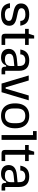

<svg xmlns="http://www.w3.org/2000/svg" viewBox="1496 -2226 740 3773"><g transform="rotate(90 1866.5 -340.0)"><path d="M266.6 10Q166.2 10 112 -32Q57.8 -74 43.2 -165.4H138.4V-161Q138.4 -137 150 -115Q161.6 -93 189.6 -79.1Q217.6 -65.2 266.6 -65.2Q326.2 -65.2 358.9 -85.7Q391.6 -106.2 391.6 -143.8Q391.6 -172.8 371.6 -188.5Q351.6 -204.2 303.4 -215.2L193.4 -239.4Q117.4 -256.8 82.8 -290.9Q48.2 -325 48.2 -382.4Q48.2 -459.6 104.5 -501.8Q160.8 -544 264 -544Q362.8 -544 416.9 -502Q471 -460 485.6 -368.6H391.4V-373Q391.4 -397 380 -419Q368.6 -441 340.8 -454.9Q313 -468.8 264 -468.8Q206.4 -468.8 174.2 -448.8Q142 -428.8 142 -390.2Q142 -361.8 161.8 -345.8Q181.6 -329.8 228.8 -318.8L338.8 -294.6Q415.8 -277.2 451.1 -244.1Q486.4 -211 486.4 -152.6Q486.4 -75.4 429.4 -32.7Q372.4 10 266.6 10Z M707.4 0Q644 0 644 -63.8V-534L678.2 -641H738.4V-71.8H863V0ZM547.4 -462.2V-534H863V-462.2Z M1110.2 10Q1030.6 10 985.8 -29.3Q941 -68.6 941 -139.4Q941 -210.6 988.4 -250.6Q1035.8 -290.6 1128.2 -300L1277.4 -314.8V-250.6L1155 -238.6Q1094.2 -232.8 1066 -212.3Q1037.8 -191.8 1037.8 -152.8V-147.4Q1037.8 -107 1066.2 -86.4Q1094.6 -65.8 1148.4 -65.8Q1213 -65.8 1245.2 -94.4Q1277.4 -123 1277.4 -180.8V-264.2V-277.8V-341.4Q1277.4 -406.8 1250.5 -436.7Q1223.6 -466.6 1164.8 -466.6Q1123.2 -466.6 1097.7 -453.4Q1072.2 -440.2 1060.7 -418.9Q1049.2 -397.6 1049.2 -372.6V-368.6H952.8Q966.8 -457 1020.3 -500.5Q1073.8 -544 1166.6 -544Q1267.8 -544 1319.8 -493.7Q1371.8 -443.4 1371.8 -345.4V-71.8H1441.2V0H1355Q1292.2 0 1292.2 -62.8V-90.4H1266.8Q1247.2 -39 1209.8 -14.5Q1172.4 10 1110.2 10Z M1622.8 0 1463.4 -534H1562.2L1696.8 -80.2H1722.8L1856.8 -534H1951.6L1792.2 0Z M2257 10Q2179.8 10 2124.7 -22Q2069.6 -54 2040.6 -116Q2011.6 -178 2011.6 -267Q2011.6 -357 2040.6 -418.5Q2069.6 -480 2124.7 -512Q2179.8 -544 2257 -544Q2334.8 -544 2389.1 -512Q2443.4 -480 2472.4 -418.5Q2501.4 -357 2501.4 -267Q2501.4 -178 2472.4 -116Q2443.4 -54 2389.1 -22Q2334.8 10 2257 10ZM2257 -67.4Q2331.2 -67.4 2366.3 -109Q2401.4 -150.6 2401.4 -239.4V-294.6Q2401.4 -383.4 2366.3 -425Q2331.2 -466.6 2257 -466.6Q2182.2 -466.6 2146.9 -425Q2111.6 -383.4 2111.6 -294.6V-239.4Q2111.6 -150.6 2146.9 -109Q2182.2 -67.4 2257 -67.4Z M2635 0V-618.2H2555.8V-690H2729.4V0Z M2990.4 0Q2927 0 2927 -63.8V-534L2961.2 -641H3021.4V-71.8H3146V0ZM2830.4 -462.2V-534H3146V-462.2Z M3393.2 10Q3313.6 10 3268.8 -29.3Q3224 -68.6 3224 -139.4Q3224 -210.6 3271.4 -250.6Q3318.8 -290.6 3411.2 -300L3560.4 -314.8V-250.6L3438 -238.6Q3377.2 -232.8 3349 -212.3Q3320.8 -191.8 3320.8 -152.8V-147.4Q3320.8 -107 3349.2 -86.4Q3377.6 -65.8 3431.4 -65.8Q3496 -65.8 3528.2 -94.4Q3560.4 -123 3560.4 -180.8V-264.2V-277.8V-341.4Q3560.4 -406.8 3533.5 -436.7Q3506.6 -466.6 3447.8 -466.6Q3406.2 -466.6 3380.7 -453.4Q3355.2 -440.2 3343.7 -418.9Q3332.2 -397.6 3332.2 -372.6V-368.6H3235.8Q3249.8 -457 3303.3 -500.5Q3356.8 -544 3449.6 -544Q3550.8 -544 3602.8 -493.7Q3654.8 -443.4 3654.8 -345.4V-71.8H3724.2V0H3638Q3575.2 0 3575.2 -62.8V-90.4H3549.8Q3530.2 -39 3492.8 -14.5Q3455.4 10 3393.2 10Z"/></g></svg>

Font: Mozilla Headline ExtraLight
Style: Regular
Weight: 200
Designer: Studio DRAMA
Foundry: Studio DRAMA
Version: Version 1.000